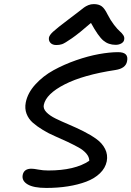

<svg xmlns="http://www.w3.org/2000/svg" viewBox="-20 -966 647 946"><path d="M257.8 -744.1Q238.8 -744.1 228.8 -754.6Q218.8 -765.1 221.2 -780.8Q223.6 -793 241 -809.3Q258.3 -825.7 319.8 -872.1Q339.8 -886.7 362.5 -904.5Q385.3 -922.4 394 -929Q402.8 -935.5 415.3 -940.7Q427.7 -945.8 441.9 -945.8Q466.3 -945.8 481 -935.1Q495.6 -924.3 509.8 -895Q524.4 -866.2 541.7 -843.8Q559.1 -821.3 570.1 -812Q581.1 -802.7 587.6 -792.5Q594.2 -782.2 591.8 -771Q590.3 -759.3 578.1 -752.2Q565.9 -745.1 549.8 -745.1Q514.2 -745.1 489 -766.4Q463.9 -787.6 428.2 -853Q370.6 -802.7 334.5 -777.6Q298.3 -752.4 285.6 -748.3Q272.9 -744.1 257.8 -744.1ZM208 -40Q145.5 -40 116 -57.6Q86.4 -75.2 91.8 -104Q98.1 -134.8 134.8 -134.8Q146.5 -134.8 169.2 -130.4Q191.9 -126 217.8 -126Q349.1 -126 419.9 -173.8Q419.9 -192.4 405.3 -209.5Q390.6 -226.6 366.7 -239.7Q342.8 -252.9 312.5 -267.3Q282.2 -281.7 251.2 -294.9Q220.2 -308.1 191.7 -325.4Q163.1 -342.8 141.8 -361.3Q120.6 -379.9 110.8 -405.5Q101.1 -431.2 106.9 -460.9Q116.2 -508.3 154.3 -550Q192.4 -591.8 243.9 -620.1Q295.4 -648.4 355 -669.2Q414.6 -689.9 467.8 -699.5Q521 -709 562 -709Q615.7 -709 606 -664.1Q599.6 -628.9 548.8 -621.1Q390.6 -597.2 298.8 -550.3Q207 -503.4 195.8 -449.2Q191.9 -430.7 208.5 -413.3Q225.1 -396 254.6 -381.6Q284.2 -367.2 320.1 -352.1Q356 -336.9 391.4 -319.1Q426.8 -301.3 455.1 -281Q483.4 -260.7 497.8 -232.2Q512.2 -203.6 505.9 -170.9Q499 -137.7 472.4 -112.1Q445.8 -86.4 405 -71Q364.3 -55.7 314.7 -47.9Q265.1 -40 208 -40Z"/></svg>

Font: Shantell Sans Irregular Bouncy
Style: Italic
Weight: 400
Italic angle: -11.31°
Designer: Stephen Nixon, Anya Danilova, Shantell Martin
Foundry: Arrow Type
Version: Version 1.006;[9816181b4]